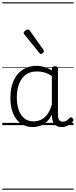

<svg xmlns="http://www.w3.org/2000/svg" viewBox="-20 -1095 663 1680"><path d="M265 17Q210 17 166 -12Q122 -41 96.5 -98Q71 -155 71 -238Q71 -288 80.5 -331Q90 -374 109 -408.5Q128 -443 156 -467.5Q184 -492 220.5 -505.5Q257 -519 301 -519Q335 -519 368 -509Q401 -499 434 -479V-495Q434 -506 440.5 -510.5Q447 -515 461 -515Q475 -515 481 -510.5Q487 -506 487 -496V-91Q487 -70 491.5 -56.5Q496 -43 506 -36.5Q516 -30 531 -30Q541 -30 550.5 -33.5Q560 -37 569.5 -44.5Q579 -52 590 -63Q595 -69 601.5 -68.5Q608 -68 614 -61Q621 -55 622 -48Q623 -41 619 -34Q608 -19 592 -7.5Q576 4 558 10.5Q540 17 522 17Q501 17 485.5 11.5Q470 6 458.5 -5.5Q447 -17 441.5 -33.5Q436 -50 435 -72Q435 -76 434.5 -81.5Q434 -87 434 -92Q411 -47 382 -23.5Q353 0 322.5 8.5Q292 17 265 17ZM127 -242Q127 -180 143.5 -133Q160 -86 192.5 -59.5Q225 -33 274 -33Q306 -33 336.5 -46.5Q367 -60 392.5 -92.5Q418 -125 434 -181V-429Q399 -453 367 -461.5Q335 -470 302 -470Q270 -470 243 -460.5Q216 -451 194.5 -432Q173 -413 158 -385.5Q143 -358 135 -322Q127 -286 127 -242ZM338 -623Q335 -623 331.5 -625Q328 -627 324 -632L194 -793Q190 -797 188.5 -800Q187 -803 187 -807Q187 -814 193.5 -820.5Q200 -827 208.5 -832Q217 -837 224 -837Q233 -837 241 -827L360 -659Q363 -654 363.5 -651.5Q364 -649 364 -647Q364 -639 354.5 -631Q345 -623 338 -623ZM0 555H623V565H0ZM0 -20H623V0H0ZM0 -505H623V-500H0ZM0 -1075H623V-1065H0Z"/></svg>

Font: Playwrite AR Guides
Style: Regular
Weight: 400
Designer: Veronika Burian, José Scaglione
Foundry: TypeTogether
Version: Version 1.003